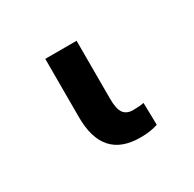

<svg xmlns="http://www.w3.org/2000/svg" viewBox="-65 -19 349 345"><g transform="rotate(-30 110.0 153.0)"><path d="M62 48.8H127V168.9Q127 190.4 133.3 199Q139.6 207.5 152.8 207.5Q167.5 207.5 175.3 205.6L176.3 251.5Q161.6 256.8 139.6 256.8Q62 256.8 62 169.9Z"/></g></svg>

Font: Bert Sans Medium
Style: Regular
Weight: 500
Designer: Christian Robertson, Adam Twardoch, & Cristiano Sobral
Foundry: Google
Version: Version 12.135;January 10, 2020;FontCreator 12.0.0.2547 64-b